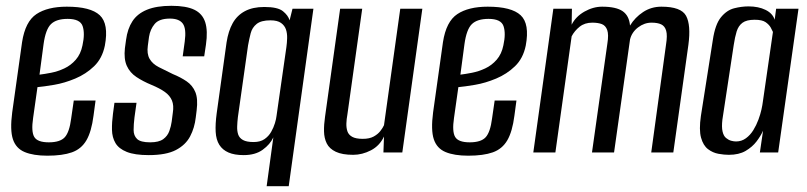

<svg xmlns="http://www.w3.org/2000/svg" viewBox="-20 -525 2779 661"><path d="M143 11Q95 11 65 -1.5Q35 -14 24.5 -45.5Q14 -77 22 -138L56 -380Q67 -451 105.5 -476.5Q144 -502 210 -502Q292 -502 323.5 -472.5Q355 -443 341 -368Q332 -324 304 -297Q276 -270 239 -254.5Q202 -239 166.5 -233Q131 -227 109 -225L94 -119Q87 -72 98 -53.5Q109 -35 148 -35Q187 -35 203 -52.5Q219 -70 225 -117L234 -179H309L302 -127Q295 -72 277.5 -42Q260 -12 227.5 -0.5Q195 11 143 11ZM116 -268Q133 -270 156 -274.5Q179 -279 201.5 -289.5Q224 -300 241 -319.5Q258 -339 264 -369Q273 -410 264.5 -435Q256 -460 213 -460Q174 -460 155.5 -442Q137 -424 130 -373Z M492 9Q444 9 416.5 -2Q389 -13 377.5 -32.5Q366 -52 365.5 -78Q365 -104 369 -134L374 -171H450L443 -121Q440 -97 440 -77.5Q440 -58 452 -46.5Q464 -35 497 -35Q527 -35 542 -46Q557 -57 563 -74Q569 -91 571 -106L575 -137Q579 -162 572 -179Q565 -196 547.5 -208.5Q530 -221 501 -233Q472 -245 449.5 -260Q427 -275 416.5 -298.5Q406 -322 410 -359L414 -388Q419 -426 436 -452Q453 -478 486 -491.5Q519 -505 570 -505Q621 -505 649 -491.5Q677 -478 686.5 -448.5Q696 -419 689 -371L683 -331H609L616 -382Q622 -426 609.5 -443.5Q597 -461 565 -461Q528 -461 512.5 -442.5Q497 -424 493 -398L489 -368Q485 -340 495 -322.5Q505 -305 526.5 -294Q548 -283 575 -270Q602 -259 622.5 -245Q643 -231 652.5 -208Q662 -185 657 -145L654 -121Q650 -85 634.5 -55.5Q619 -26 585.5 -8.5Q552 9 492 9Z M898 116 921 -52Q910 -28 884.5 -9.5Q859 9 819 9Q787 9 766.5 0Q746 -9 735 -26.5Q724 -44 722.5 -71Q721 -98 726 -135L760 -379Q766 -418 781 -445Q796 -472 823 -486.5Q850 -501 890 -501Q936 -501 954 -486.5Q972 -472 977 -455L987 -495H1059L974 116ZM853 -36Q876 -36 890.5 -46Q905 -56 913.5 -71Q922 -86 926.5 -101Q931 -116 932 -126L966 -363Q968 -377 968.5 -393.5Q969 -410 964.5 -423.5Q960 -437 947.5 -446Q935 -455 911 -455Q879 -455 863.5 -442.5Q848 -430 843 -410.5Q838 -391 834 -369L799 -122Q797 -105 796.5 -89.5Q796 -74 800 -62Q804 -50 816.5 -43Q829 -36 853 -36Z M1196 8Q1158 8 1136 -2.5Q1114 -13 1105 -31Q1096 -49 1095.5 -72.5Q1095 -96 1099 -123L1151 -495H1227L1176 -131Q1173 -115 1172.5 -100Q1172 -85 1176 -73Q1180 -61 1192.5 -54Q1205 -47 1229 -47Q1252 -47 1266.5 -55Q1281 -63 1289.5 -74Q1298 -85 1302 -94L1358 -495H1434L1365 0H1300L1302 -55Q1287 -23 1257 -7.5Q1227 8 1196 8Z M1592 11Q1544 11 1514 -1.5Q1484 -14 1473.5 -45.5Q1463 -77 1471 -138L1505 -380Q1516 -451 1554.5 -476.5Q1593 -502 1659 -502Q1741 -502 1772.5 -472.5Q1804 -443 1790 -368Q1781 -324 1753 -297Q1725 -270 1688 -254.5Q1651 -239 1615.5 -233Q1580 -227 1558 -225L1543 -119Q1536 -72 1547 -53.5Q1558 -35 1597 -35Q1636 -35 1652 -52.5Q1668 -70 1674 -117L1683 -179H1758L1751 -127Q1744 -72 1726.5 -42Q1709 -12 1676.5 -0.5Q1644 11 1592 11ZM1565 -268Q1582 -270 1605 -274.5Q1628 -279 1650.5 -289.5Q1673 -300 1690 -319.5Q1707 -339 1713 -369Q1722 -410 1713.5 -435Q1705 -460 1662 -460Q1623 -460 1604.5 -442Q1586 -424 1579 -373Z M1816 0 1885 -495H1949L1948 -440Q1962 -468 1992 -485Q2022 -502 2053 -502Q2101 -502 2123.5 -486.5Q2146 -471 2149 -437Q2166 -465 2194 -483.5Q2222 -502 2257 -502Q2325 -502 2342 -470.5Q2359 -439 2350 -371L2298 0H2222L2273 -372Q2278 -403 2273.5 -419Q2269 -435 2256.5 -441Q2244 -447 2223 -447Q2198 -447 2176.5 -430.5Q2155 -414 2149 -389L2094 0H2018L2071 -375Q2076 -406 2070.5 -421.5Q2065 -437 2052 -442Q2039 -447 2019 -447Q1993 -447 1975.5 -433Q1958 -419 1948 -400L1892 0Z M2489 8Q2473 8 2453.5 4.5Q2434 1 2417.5 -11.5Q2401 -24 2393.5 -51Q2386 -78 2393 -126L2434 -387Q2442 -441 2462 -465.5Q2482 -490 2507.5 -496.5Q2533 -503 2557 -503Q2591 -503 2615.5 -491Q2640 -479 2647 -457L2652 -495H2729L2659 0H2596L2607 -75Q2599 -57 2584.5 -38Q2570 -19 2547 -5.5Q2524 8 2489 8ZM2514 -38Q2533 -38 2548 -49Q2563 -60 2573.5 -77Q2584 -94 2591 -113Q2598 -132 2601.5 -148Q2605 -164 2606 -173L2641 -415Q2639 -420 2633.5 -430Q2628 -440 2616 -448.5Q2604 -457 2578 -457Q2550 -457 2536 -446.5Q2522 -436 2516 -416.5Q2510 -397 2506 -370L2467 -113Q2464 -88 2467.5 -72.5Q2471 -57 2479.5 -50Q2488 -43 2497 -40.5Q2506 -38 2514 -38Z"/></svg>

Font: Alumni Sans Thin Medium
Style: Italic
Weight: 500
Italic angle: -8°
Version: Version 1.016